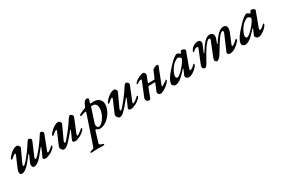

<svg xmlns="http://www.w3.org/2000/svg" viewBox="92 -1698 4617 3156"><g transform="rotate(-30 2400.0 -120.0)"><path d="M40 -35Q40 -62 51 -87L141 -296Q148 -314 148 -320Q148 -330 140 -330Q132 -330 108 -314Q84 -298 69 -283Q54 -268 49 -268Q46 -268 43 -271Q40 -274 40 -278Q40 -295 54 -313Q96 -366 142.5 -397Q189 -428 228 -428Q242 -428 258.5 -409.5Q275 -391 275 -374Q275 -371 273 -365Q264 -343 213 -235Q167 -136 163 -128Q155 -110 155 -99Q155 -84 164 -84Q182 -84 229 -137.5Q276 -191 327.5 -262Q379 -333 404 -375Q421 -403 431 -415Q441 -427 452 -427Q477 -427 496 -403Q498 -400 498 -393Q498 -381 493 -370L428 -217L390 -128Q382 -110 382 -98Q382 -84 391 -84Q409 -84 457 -137.5Q505 -191 557.5 -262Q610 -333 635 -375Q652 -403 662 -415Q672 -427 683 -427Q693 -427 704 -421Q715 -415 720 -407Q726 -397 726 -390Q726 -381 722 -372L619 -104Q614 -92 614 -85Q614 -76 622 -76Q634 -76 665 -99Q696 -122 720 -146Q722 -148 724 -148Q728 -148 731.5 -144Q735 -140 735 -135Q735 -121 713 -97.5Q691 -74 661 -54Q631 -34 609 -30Q580 -10 545 -10Q527 -10 509 -17Q505 -18 501.5 -25Q498 -32 498 -40Q498 -48 500 -51L513 -79Q559 -181 568 -204Q569 -206 569 -209Q569 -213 566 -213Q561 -213 556 -206Q490 -123 455 -82Q420 -41 382.5 -13.5Q345 14 308 14Q290 14 281 0.5Q272 -13 272 -35Q272 -62 284 -86L337 -204Q338 -206 338 -209Q338 -214 334 -214Q330 -214 325 -208Q258 -123 223.5 -82.5Q189 -42 150.5 -14Q112 14 75 14Q57 14 48.5 0.5Q40 -13 40 -35Z M820 -55Q820 -63 823 -70L921 -296Q928 -314 928 -320Q928 -330 920 -330Q912 -330 887 -312.5Q862 -295 844 -279Q836 -271 828 -271Q820 -271 820 -278Q820 -294 836 -313Q877 -365 926.5 -396.5Q976 -428 1015 -428Q1030 -428 1044 -411.5Q1058 -395 1058 -378Q1058 -373 1056 -367Q1036 -327 1001 -247L941 -118Q933 -100 933 -89Q933 -75 944 -75Q957 -75 984 -106Q1011 -137 1069 -210Q1103 -252 1137 -300.5Q1171 -349 1190 -380Q1205 -404 1216 -415.5Q1227 -427 1239 -427Q1257 -427 1272 -411.5Q1287 -396 1287 -380Q1287 -377 1285 -371L1176 -101Q1172 -92 1172 -83Q1172 -73 1179 -73Q1192 -73 1228.5 -99Q1265 -125 1288 -148Q1291 -151 1292 -151Q1296 -151 1300 -147Q1304 -143 1304 -138Q1304 -124 1280 -100Q1256 -76 1224 -55Q1192 -34 1170 -30Q1141 -11 1107 -11Q1086 -11 1071 -18Q1067 -19 1063.5 -26Q1060 -33 1060 -41Q1060 -49 1062 -52L1075 -81Q1116 -171 1129 -204Q1130 -206 1130 -209Q1130 -214 1126 -214Q1122 -214 1117 -208Q1024 -94 970.5 -40Q917 14 878 14Q856 14 838 -9Q820 -32 820 -55Z M1225 275Q1226 268 1233 263Q1240 258 1250 256Q1280 249 1292.5 240.5Q1305 232 1312 211L1489 -315Q1496 -333 1496 -340Q1496 -351 1480 -348Q1444 -340 1406 -325Q1400 -322 1395 -322Q1389 -322 1385.5 -325Q1382 -328 1382 -334Q1382 -350 1404 -359Q1462 -387 1506 -403Q1520 -408 1529 -433Q1545 -480 1566 -502.5Q1587 -525 1615 -525Q1641 -525 1641 -501Q1641 -498 1639 -486L1626 -441Q1625 -437 1625 -430Q1625 -419 1630 -421Q1664 -427 1680 -427Q1755 -427 1793.5 -390.5Q1832 -354 1832 -295Q1832 -227 1792 -154.5Q1752 -82 1687.5 -34Q1623 14 1554 14Q1531 14 1505 -5Q1495 -12 1490 -12Q1485 -12 1481.5 -7Q1478 -2 1474 10L1416 201Q1413 209 1413 215Q1413 228 1425.5 237Q1438 246 1464 252Q1473 253 1480 257.5Q1487 262 1487 270Q1487 276 1480 279Q1473 282 1463 282Q1431 282 1413 281L1363 280Q1349 280 1307 282Q1272 285 1237 285Q1225 285 1225 275ZM1721 -281Q1721 -333 1701 -356Q1681 -379 1642 -380Q1634 -380 1612 -378L1524 -109Q1519 -95 1519 -78Q1519 -63 1523 -52Q1530 -37 1538 -30Q1546 -23 1561 -23Q1588 -23 1626.5 -62.5Q1665 -102 1693 -162.5Q1721 -223 1721 -281Z M1879 -55Q1879 -63 1882 -70L1980 -296Q1987 -314 1987 -320Q1987 -330 1979 -330Q1971 -330 1946 -312.5Q1921 -295 1903 -279Q1895 -271 1887 -271Q1879 -271 1879 -278Q1879 -294 1895 -313Q1936 -365 1985.5 -396.5Q2035 -428 2074 -428Q2089 -428 2103 -411.5Q2117 -395 2117 -378Q2117 -373 2115 -367Q2095 -327 2060 -247L2000 -118Q1992 -100 1992 -89Q1992 -75 2003 -75Q2016 -75 2043 -106Q2070 -137 2128 -210Q2162 -252 2196 -300.5Q2230 -349 2249 -380Q2264 -404 2275 -415.5Q2286 -427 2298 -427Q2316 -427 2331 -411.5Q2346 -396 2346 -380Q2346 -377 2344 -371L2235 -101Q2231 -92 2231 -83Q2231 -73 2238 -73Q2251 -73 2287.5 -99Q2324 -125 2347 -148Q2350 -151 2351 -151Q2355 -151 2359 -147Q2363 -143 2363 -138Q2363 -124 2339 -100Q2315 -76 2283 -55Q2251 -34 2229 -30Q2200 -11 2166 -11Q2145 -11 2130 -18Q2126 -19 2122.5 -26Q2119 -33 2119 -41Q2119 -49 2121 -52L2134 -81Q2175 -171 2188 -204Q2189 -206 2189 -209Q2189 -214 2185 -214Q2181 -214 2176 -208Q2083 -94 2029.5 -40Q1976 14 1937 14Q1915 14 1897 -9Q1879 -32 1879 -55Z M2434 -37Q2434 -48 2439 -60L2547 -326Q2551 -338 2551 -342Q2551 -351 2541 -351Q2529 -351 2508 -341.5Q2487 -332 2463 -316Q2459 -312 2452 -312Q2445 -312 2446 -320Q2447 -336 2478 -362Q2509 -388 2551 -407.5Q2593 -427 2623 -427Q2639 -427 2650.5 -412Q2662 -397 2662 -378Q2662 -370 2659 -361L2615 -249L2614 -243Q2614 -237 2622 -237L2728 -239Q2734 -239 2737.5 -241.5Q2741 -244 2744 -252L2798 -380Q2807 -400 2839 -413.5Q2871 -427 2889 -427Q2899 -427 2904 -420Q2909 -413 2908 -400Q2908 -397 2899.5 -379.5Q2891 -362 2882 -339L2791 -104Q2782 -82 2789 -79Q2805 -77 2842 -108Q2848 -108 2865.5 -119.5Q2883 -131 2894 -142Q2896 -143 2898 -142.5Q2900 -142 2901 -140Q2907 -135 2905 -125Q2891 -97 2854.5 -64Q2818 -31 2777 -8.5Q2736 14 2706 14Q2688 14 2674.5 -0.5Q2661 -15 2661 -33Q2661 -41 2664 -48L2719 -183L2721 -192Q2721 -197 2714 -197L2606 -194Q2593 -194 2589 -184L2521 -7Q2517 3 2508 8.5Q2499 14 2487 14Q2467 14 2450 -2.5Q2433 -19 2434 -37Z M2935 -34Q2935 -82 2980 -150Q3025 -218 3124 -321Q3170 -368 3207 -395Q3244 -422 3262 -422Q3272 -422 3285.5 -416Q3299 -410 3311 -399Q3320 -389 3321 -389Q3323 -389 3324 -390Q3325 -391 3327 -395Q3332 -405 3337.5 -414.5Q3343 -424 3343 -426Q3345 -431 3350.5 -434.5Q3356 -438 3363 -438Q3382 -438 3403.5 -425.5Q3425 -413 3425 -402Q3425 -393 3422 -387L3318 -107Q3315 -100 3315 -93Q3315 -78 3329 -78Q3343 -78 3367.5 -95.5Q3392 -113 3414 -138Q3418 -142 3420 -142Q3425 -142 3428 -138Q3431 -134 3431 -127Q3431 -116 3413.5 -92.5Q3396 -69 3371 -47Q3337 -19 3304 -2.5Q3271 14 3248 14Q3228 14 3208.5 -2Q3189 -18 3189 -35Q3189 -45 3195 -58Q3194 -61 3234 -149Q3236 -155 3236 -156Q3236 -160 3233.5 -161Q3231 -162 3228 -159Q3147 -67 3092 -26.5Q3037 14 2993 14Q2973 14 2954 -1.5Q2935 -17 2935 -34ZM3223 -197Q3257 -239 3277 -271.5Q3297 -304 3297 -319Q3297 -327 3279 -342Q3259 -357 3246 -357Q3230 -357 3201.5 -339.5Q3173 -322 3148 -298Q3110 -260 3081.5 -205Q3053 -150 3053 -113Q3053 -97 3060.5 -87.5Q3068 -78 3082 -78Q3101 -78 3140 -111Q3179 -144 3223 -197Z M3506 -32Q3506 -42 3519 -76L3620 -325Q3622 -329 3622 -336Q3622 -351 3606 -351Q3566 -351 3531 -310Q3526 -305 3521 -305Q3518 -305 3515 -308Q3512 -311 3512 -316Q3512 -326 3523 -344.5Q3534 -363 3544 -373Q3571 -399 3597.5 -412.5Q3624 -426 3663 -427Q3687 -427 3702 -413Q3717 -399 3717 -376Q3717 -363 3711 -348L3654 -211L3653 -207Q3653 -203 3657 -203Q3662 -203 3664 -208Q3731 -317 3783 -372Q3835 -427 3889 -427Q3921 -427 3939 -407Q3957 -387 3957 -355Q3957 -326 3942 -294L3921 -238L3920 -234Q3920 -230 3925 -230Q3931 -230 3933 -235Q3990 -327 4043 -377Q4096 -427 4150 -427Q4180 -427 4196 -408.5Q4212 -390 4212 -360Q4212 -330 4196 -290L4121 -109Q4115 -94 4115 -86Q4115 -75 4124 -75Q4146 -75 4215 -139Q4225 -149 4229 -149Q4232 -149 4235 -145.5Q4238 -142 4238 -138Q4236 -116 4220 -100Q4176 -49 4125.5 -17.5Q4075 14 4024 14Q4011 14 3996 2.5Q3981 -9 3981 -24Q3981 -27 3983 -33L4112 -333Q4116 -341 4116 -350Q4116 -359 4110.5 -364.5Q4105 -370 4098 -370Q4070 -371 4015 -298Q3974 -240 3864 -58Q3845 -25 3820.5 -5Q3796 15 3780 15Q3768 15 3754.5 1.5Q3741 -12 3742 -24Q3742 -39 3757 -79L3860 -336Q3864 -345 3864 -353Q3864 -362 3859 -367Q3854 -372 3847 -372Q3833 -373 3809 -352Q3785 -331 3756 -292Q3718 -242 3618 -62Q3596 -21 3580.5 -3Q3565 15 3550 15Q3536 15 3520.5 1Q3505 -13 3506 -32Z M4257 -34Q4257 -82 4302 -150Q4347 -218 4446 -321Q4492 -368 4529 -395Q4566 -422 4584 -422Q4594 -422 4607.5 -416Q4621 -410 4633 -399Q4642 -389 4643 -389Q4645 -389 4646 -390Q4647 -391 4649 -395Q4654 -405 4659.5 -414.5Q4665 -424 4665 -426Q4667 -431 4672.5 -434.5Q4678 -438 4685 -438Q4704 -438 4725.5 -425.5Q4747 -413 4747 -402Q4747 -393 4744 -387L4640 -107Q4637 -100 4637 -93Q4637 -78 4651 -78Q4665 -78 4689.5 -95.5Q4714 -113 4736 -138Q4740 -142 4742 -142Q4747 -142 4750 -138Q4753 -134 4753 -127Q4753 -116 4735.5 -92.5Q4718 -69 4693 -47Q4659 -19 4626 -2.5Q4593 14 4570 14Q4550 14 4530.5 -2Q4511 -18 4511 -35Q4511 -45 4517 -58Q4516 -61 4556 -149Q4558 -155 4558 -156Q4558 -160 4555.5 -161Q4553 -162 4550 -159Q4469 -67 4414 -26.5Q4359 14 4315 14Q4295 14 4276 -1.5Q4257 -17 4257 -34ZM4545 -197Q4579 -239 4599 -271.5Q4619 -304 4619 -319Q4619 -327 4601 -342Q4581 -357 4568 -357Q4552 -357 4523.5 -339.5Q4495 -322 4470 -298Q4432 -260 4403.5 -205Q4375 -150 4375 -113Q4375 -97 4382.5 -87.5Q4390 -78 4404 -78Q4423 -78 4462 -111Q4501 -144 4545 -197Z"/></g></svg>

Font: EB Garamond SemiBold
Style: Italic
Weight: 600
Italic angle: -17.2°
Designer: Georg Duffner and Octavio Pardo
Foundry: Georg Duffner
Version: Version 1.000